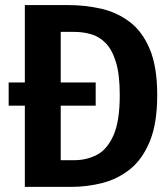

<svg xmlns="http://www.w3.org/2000/svg" viewBox="-20 -729 655 749"><path d="M593.3 -357.9Q593.3 -248.7 564.9 -178.7Q536.4 -108.7 488.2 -69.7Q440 -30.8 380.3 -15.4Q320.5 0 257.9 0H76.9V-316.9H13.8V-407.2H76.9V-709.2H246.2Q312.3 -709.2 374.4 -695.1Q436.4 -681 485.9 -643.6Q535.4 -606.2 564.4 -537.2Q593.3 -468.2 593.3 -357.9ZM353.3 -407.2V-316.9H216.9V-104.1H269.7Q317.9 -104.1 358.2 -125.1Q398.5 -146.2 422.8 -201.3Q447.2 -256.4 447.2 -357.9Q447.2 -436.9 432.6 -485.6Q417.9 -534.4 392.8 -560.3Q367.7 -586.2 335.9 -595.4Q304.1 -604.6 269.7 -604.6H216.9V-407.2Z"/></svg>

Font: Fira Code SemiBold
Style: Regular
Weight: 600
Designer: Carrois Corporate, Edenspiekermann AG, Nikita Prokopov
Foundry: Carrois Corporate, Edenspiekermann AG, Nikita Prokopov
Version: Version 6.002